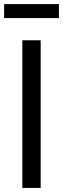

<svg xmlns="http://www.w3.org/2000/svg" viewBox="-31 -926 310 946"><path d="M169.4 -727.5V0H79.1V-727.5ZM259.3 -905.8V-836.9H-10.7V-905.8Z"/></svg>

Font: Inter 24pt
Style: Regular
Weight: 400
Designer: Rasmus Andersson
Foundry: rsms
Version: Version 4.001;git-66647c0bb